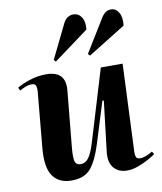

<svg xmlns="http://www.w3.org/2000/svg" viewBox="-89 -876 812 963"><g transform="rotate(-10 316.5 -394.5)"><path d="M14 -490Q40 -506 80.5 -519Q121 -532 163 -532Q264 -532 255 -435L227 -144Q223 -99 228 -78.5Q233 -58 258 -58Q281 -58 297.5 -80Q314 -102 329 -151L440 -518H551L532 -76Q531 -55 535.5 -45Q540 -35 556 -35Q581 -35 619 -58L628 -44Q615 -34 590.5 -20.5Q566 -7 537 3.5Q508 14 482 14Q437 14 413 -15Q389 -44 396 -99L426 -352L419 -353L354 -144Q329 -63 296.5 -24Q264 15 198 15Q134 15 103 -29Q72 -73 81 -170L107 -451Q109 -473 104.5 -484Q100 -495 84 -495Q67 -495 51 -488.5Q35 -482 22 -474ZM298 -768Q316 -804 350 -804Q376 -804 391 -781.5Q406 -759 402 -718L223 -586L214 -596ZM490 -762Q510 -796 540 -796Q565 -796 579.5 -771.5Q594 -747 589 -705L397 -586L388 -596Z"/></g></svg>

Font: Literata 72pt
Style: Bold Italic
Weight: 700
Italic angle: -2°
Designer: Latin by Veronika Burian and Jose Scaglione. Greek by Irene Vlachou. Cyrillic by Vera Evstafieva
Foundry: TypeTogether
Version: Version 3.002